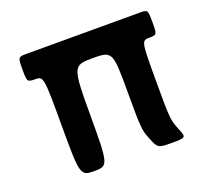

<svg xmlns="http://www.w3.org/2000/svg" viewBox="-119 -856 1111 1009"><g transform="rotate(-20 436.5 -351.5)"><path d="M439 -562C549 -562 552 -556 552 -341C552 -126 553 -118 577 -60C600 -3 603 -1 681 -1C759 -1 760 -3 736 -60C713 -118 712 -126 712 -341C712 -555 713 -561 756 -561C799 -561 800 -563 800 -632C800 -700 799 -702 756 -702H632H439H246H120C74 -702 73 -700 73 -632C73 -563 74 -561 120 -561C165 -561 166 -553 166 -281C166 -9 168 -1 246 -1C324 -1 326 -9 326 -281C326 -554 329 -562 439 -562Z"/></g></svg>

Font: Hussar Print
Style: Bold
Weight: 700
Foundry: Cannot Into Space Fonts
Version: Version 2.00